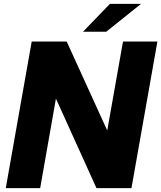

<svg xmlns="http://www.w3.org/2000/svg" viewBox="-20 -979 839 999"><path d="M189 0H10L145 -763H327L538 -300L620 -763H799L664 0H482L271 -466ZM533 -814H412L552 -959H714Z"/></svg>

Font: Open Sauce One Black Italic
Style: Regular
Weight: 900
Italic angle: -10°
Designer: Alfredo Marco Pradil
Foundry: Creative Sauce Fz LLC
Version: Version 1.477